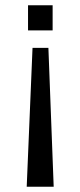

<svg xmlns="http://www.w3.org/2000/svg" viewBox="-20 -531 304 726"><path d="M163 -350 183 175H81L103 -350ZM179 -511V-416H86V-511Z"/></svg>

Font: Chivo Medium Light
Style: Regular
Weight: 300
Version: Version 2.002